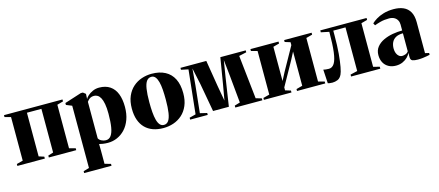

<svg xmlns="http://www.w3.org/2000/svg" viewBox="-52 -1064 4202 1837"><g transform="rotate(-15 2049.0 -145.5)"><path d="M7 0V-19L69.5 -35.5V-467L9 -483.5V-502.5H588.5V-483.5L528 -466.5V-35.5L590 -19V0H318.5V-19L370.5 -35.5V-468H227V-35.5L279 -19V0Z M606.5 231.5V213L663.5 196L663 -420.5L606.5 -443.5V-462.5L773.5 -516H794L819.5 -496L817 -445Q822.5 -458.5 842.2 -476.8Q862 -495 891.5 -508.2Q921 -521.5 955 -521.5Q1019.5 -521.5 1062.5 -492.2Q1105.5 -463 1126.5 -409Q1147.5 -355 1147.5 -280.5Q1147.5 -210 1127.5 -155.5Q1107.5 -101 1073 -64Q1038.5 -27 994.8 -8Q951 11 903.5 11Q876 11 851.5 7.2Q827 3.5 816.5 0L817.5 65V196L877.5 213V231.5ZM890 -18Q922 -18 941.5 -45Q961 -72 969.8 -125.2Q978.5 -178.5 978.5 -257Q978.5 -315.5 971.2 -354.2Q964 -393 951.5 -415.8Q939 -438.5 922.5 -448.2Q906 -458 888 -458Q866 -458 852 -450.2Q838 -442.5 829.8 -433Q821.5 -423.5 817.5 -418V-56.5Q826 -39 847.2 -28.5Q868.5 -18 890 -18Z M1206.5 -244.5Q1206.5 -316 1228.8 -367.8Q1251 -419.5 1289 -453.2Q1327 -487 1375 -503.2Q1423 -519.5 1475 -519.5Q1553 -519.5 1608 -490.2Q1663 -461 1691.8 -403.8Q1720.5 -346.5 1720.5 -262.5Q1720.5 -191.5 1698.2 -139.5Q1676 -87.5 1638.2 -54Q1600.5 -20.5 1552.5 -4.2Q1504.5 12 1452.5 12Q1395.5 12 1350 -4.2Q1304.5 -20.5 1272.5 -52.8Q1240.5 -85 1223.5 -133Q1206.5 -181 1206.5 -244.5ZM1464.5 -16Q1492.5 -16 1509.8 -40Q1527 -64 1535 -114.8Q1543 -165.5 1543 -245.5Q1543 -298.5 1539.8 -343.5Q1536.5 -388.5 1527.8 -421.8Q1519 -455 1503.8 -473.5Q1488.5 -492 1465.5 -492Q1436 -492 1418 -468Q1400 -444 1392 -393Q1384 -342 1384 -260.5Q1384 -208 1387.5 -163.5Q1391 -119 1399.8 -85.8Q1408.5 -52.5 1424.2 -34.2Q1440 -16 1464.5 -16Z M1718.5 0V-19L1781.5 -35.5L1827.5 -468.5L1757 -483.5V-502.5H2013L2055.5 -242.5L2082.5 -91L2109 -242.5L2152 -502.5H2403.5V-483.5L2329.5 -467L2376.5 -35.5L2433.5 -19V0H2165.5V-19L2220 -35.5L2194.5 -303L2177 -467L2150.5 -303L2108 -23H1951.5L1901 -303L1866 -467L1852 -303L1824 -35.5L1892.5 -19V0Z M2449 0V-19L2511.5 -35.5V-467L2450 -483.5V-502.5H2728.5V-483.5L2668 -467V-128L2709 -207L2838 -438V-467L2784 -483.5V-502.5H3056V-483.5L2994.5 -467V-35.5L3056.5 -19V0H2777V-19L2838 -35.5V-374.5L2797 -295.5L2668 -64.5V-35.5L2722 -19V0Z M3126 10.5Q3108.5 10.5 3098.2 8.5Q3088 6.5 3080.5 4.5L3072.5 -132Q3082.5 -129.5 3096.8 -127.8Q3111 -126 3127.5 -126Q3161 -126 3182 -159.5Q3203 -193 3212.5 -268Q3222 -343 3222 -467L3142 -483.5V-502.5H3600.5V-483.5L3540 -467V-35.5L3602 -19V0H3312.5V-19L3382.5 -35.5V-468H3261.5V-420.5Q3261.5 -319 3254.8 -241.5Q3248 -164 3238.5 -113.8Q3229 -63.5 3219 -43.5Q3203 -10 3177.5 0.2Q3152 10.5 3126 10.5Z M3756 11Q3714 11 3682.8 -6.5Q3651.5 -24 3634.5 -55.5Q3617.5 -87 3617.5 -129.5Q3617.5 -177 3643.8 -209.8Q3670 -242.5 3712.2 -262.2Q3754.5 -282 3803.5 -290.5Q3852.5 -299 3898.5 -299V-358.5Q3898.5 -382 3887.8 -401.2Q3877 -420.5 3856.5 -431.8Q3836 -443 3806 -443Q3758 -443 3720.2 -432.8Q3682.5 -422.5 3661 -414L3649 -436Q3666 -453 3696.5 -472Q3727 -491 3770.8 -504.2Q3814.5 -517.5 3871 -517.5Q3927 -517.5 3967.8 -499.5Q4008.5 -481.5 4031 -442.2Q4053.5 -403 4053.5 -339.5V-33L4092 -24V-6.5Q4081.5 -4 4062.8 -0.2Q4044 3.5 4020.8 6.2Q3997.5 9 3973 9Q3939.5 9 3920 1.8Q3900.5 -5.5 3900.5 -34.5V-77Q3892.5 -56.5 3872.5 -36.2Q3852.5 -16 3823 -2.5Q3793.5 11 3756 11ZM3837 -63.5Q3852.5 -63.5 3870.8 -70.5Q3889 -77.5 3898.5 -93V-271Q3854.5 -271 3827.2 -255.8Q3800 -240.5 3787.2 -213.8Q3774.5 -187 3774.5 -152Q3774.5 -126.5 3782.5 -106.5Q3790.5 -86.5 3804.8 -75Q3819 -63.5 3837 -63.5Z"/></g></svg>

Font: Merriweather 144pt ExtraBold
Style: Regular
Weight: 800
Version: Version 2.100